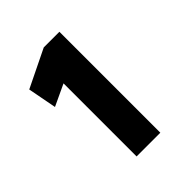

<svg xmlns="http://www.w3.org/2000/svg" viewBox="-197 -833 955 955"><g transform="rotate(-45 280.5 -355.0)"><path d="M211 0V-514L98 -461L69 -613L268 -710H378V0Z"/></g></svg>

Font: Mach
Style: Bold
Weight: 700
Version: Version 1.002